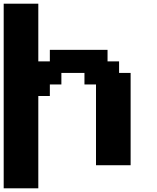

<svg xmlns="http://www.w3.org/2000/svg" viewBox="-20 -895 852 1040"><path d="M0 125H187.5V-375H250V-437.5H312.5V-500H437.5V-437.5H500V0H687.5V-500H625V-562.5H562.5V-625H250V-562.5H187.5V-875H0Z"/></svg>

Font: Faithful 32x
Style: Semibold
Weight: 400
Foundry: Faithful Resource Pack
Version: Version 1.0; January 27, 2023